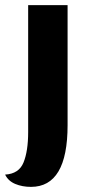

<svg xmlns="http://www.w3.org/2000/svg" viewBox="-49 -530 344 750"><path d="M72 200Q38 200 10.5 188.5Q-17 177 -29 152Q25 149 43 104.5Q61 60 61 -14V-510H215V-41Q215 200 72 200Z"/></svg>

Font: Sansita
Style: Bold
Weight: 700
Designer: Pablo Cosgaya
Foundry: Omnibus-Type
Version: Version 1.006